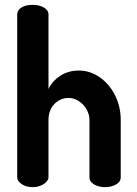

<svg xmlns="http://www.w3.org/2000/svg" viewBox="-20 -772 564 792"><path d="M115 0Q88 0 69.5 -12.5Q51 -25 51 -41V-712Q51 -730 68.5 -741Q86 -752 115 -752Q142 -752 161 -741Q180 -730 180 -712V-405Q195 -437 228 -459Q261 -481 306 -481Q351 -481 391 -453.5Q431 -426 454.5 -379Q478 -332 478 -278V-41Q478 -22 458.5 -11Q439 0 413 0Q388 0 368.5 -11Q349 -22 349 -41V-278Q349 -300 337 -321Q325 -342 305 -355Q285 -368 262 -368Q241 -368 222 -357Q203 -346 191.5 -325.5Q180 -305 180 -278V-41Q180 -26 160.5 -13Q141 0 115 0Z"/></svg>

Font: Dosis
Style: Regular
Weight: 400
Designer: Edgar Tolentino, Pablo Impallari, Igino Marini
Foundry: Edgar Tolentino, Pablo Impallari, Igino Marini
Version: Version 1.007;Glyphs 3.1.1 (3134)